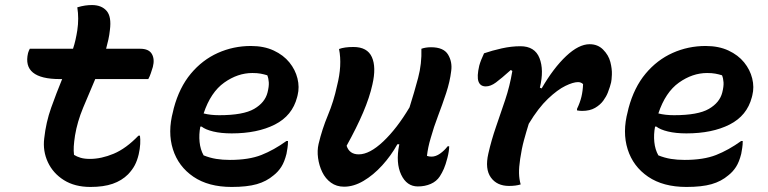

<svg xmlns="http://www.w3.org/2000/svg" viewBox="-20 -729 3040 760"><path d="M98 -536H269Q275 -554 279 -572Q283 -590 286 -609Q293 -656 286 -700Q303 -705 316.5 -707Q330 -709 344 -709Q382 -709 402 -686Q422 -663 415 -610Q413 -591 409 -572.5Q405 -554 400 -536H535Q569 -536 581 -515.5Q593 -495 585 -464Q581 -451 577 -439Q573 -427 567 -416H357Q332 -358 309 -302.5Q286 -247 277 -193Q273 -167 272 -149.5Q271 -132 273 -116Q284 -109 299 -104.5Q314 -100 336 -100Q381 -100 430 -120.5Q479 -141 528 -192H534Q536 -178 535 -159Q534 -140 529 -118Q523 -93 513.5 -75Q504 -57 487 -39Q462 -14 426 -1.5Q390 11 338 11Q276 11 233 -16Q190 -43 169.5 -87Q149 -131 155 -181Q162 -245 182.5 -302.5Q203 -360 226 -416H217Q67 -416 91 -519Q94 -529 98 -536Z M973 -547Q1025 -547 1063.5 -529Q1102 -511 1125.5 -482Q1149 -453 1157.5 -418.5Q1166 -384 1158 -352L1156 -344Q1137 -271 1068 -236Q999 -201 897 -201Q855 -201 824 -208.5Q793 -216 778 -228H773Q767 -197 770 -167Q773 -137 786 -114Q811 -104 836 -100Q861 -96 890 -96Q965 -96 1014.5 -115.5Q1064 -135 1114 -171H1120Q1120 -156 1118 -143.5Q1116 -131 1114 -120Q1106 -88 1093.5 -68.5Q1081 -49 1063 -35Q1035 -11 996.5 0Q958 11 897 11Q805 11 745.5 -29.5Q686 -70 664.5 -138Q643 -206 665 -288L668 -301Q690 -383 735.5 -437.5Q781 -492 842.5 -519.5Q904 -547 973 -547ZM979 -440Q921 -440 867.5 -402Q814 -364 786 -280Q813 -273 848 -273Q943 -273 986 -298Q1029 -323 1039 -363Q1045 -387 1044 -403Q1043 -419 1038 -431Q1025 -435 1011.5 -437.5Q998 -440 979 -440Z M1322 -535Q1343 -543 1379 -543Q1434 -543 1452 -503Q1470 -463 1454 -394Q1443 -344 1417.5 -284Q1392 -224 1352 -152Q1363 -118 1400 -118Q1443 -118 1497 -169Q1551 -220 1601 -304Q1620 -364 1635 -420.5Q1650 -477 1648 -536Q1665 -542 1686 -542Q1736 -542 1753.5 -513Q1771 -484 1766 -448Q1761 -406 1746 -360.5Q1731 -315 1714 -270.5Q1697 -226 1685 -183Q1679 -163 1675.5 -146Q1672 -129 1670 -112Q1678 -109 1688 -109Q1705 -109 1722 -121Q1739 -133 1752 -150H1758Q1758 -131 1751 -104Q1744 -77 1737 -61Q1730 -45 1721 -31Q1708 -11 1685 -1Q1662 9 1634 9Q1590 9 1568 -37.5Q1546 -84 1560 -155Q1560 -157 1561 -158H1553Q1528 -113 1493 -74.5Q1458 -36 1419 -13Q1380 10 1342 10Q1312 10 1290 -6Q1268 -22 1255.5 -48Q1243 -74 1239 -103.5Q1235 -133 1241 -159Q1255 -218 1278 -273Q1301 -328 1314 -389Q1335 -471 1322 -535Z M1896 -518Q1928 -529 1966 -537.5Q2004 -546 2040 -546Q2097 -546 2115.5 -499Q2134 -452 2117 -382L2124 -379Q2171 -460 2221 -507Q2271 -554 2314 -554Q2346 -554 2367 -533Q2389 -511 2396 -483.5Q2403 -456 2402 -433.5Q2401 -411 2399 -403L2394 -385Q2392 -378 2386 -362.5Q2380 -347 2368 -330.5Q2356 -314 2335.5 -302Q2315 -290 2284 -290Q2279 -290 2274.5 -290.5Q2270 -291 2264 -292V-298Q2276 -323 2281.5 -346Q2287 -369 2288 -396Q2280 -404 2268 -404Q2249 -404 2218 -389Q2187 -374 2149 -338Q2111 -302 2073 -239Q2063 -207 2054 -174Q2045 -141 2039 -100Q2034 -67 2034.5 -43.5Q2035 -20 2041 1Q2022 7 1995 7Q1947 7 1923 -26.5Q1899 -60 1913 -121Q1925 -174 1943 -226Q1961 -278 1979.5 -333Q1998 -388 2008 -448L2002 -452Q1964 -418 1943 -402.5Q1922 -387 1903 -387Q1881 -387 1874 -406.5Q1867 -426 1877 -469Q1880 -480 1884.5 -491.5Q1889 -503 1896 -518Z M2773 -547Q2825 -547 2863.5 -529Q2902 -511 2925.5 -482Q2949 -453 2957.5 -418.5Q2966 -384 2958 -352L2956 -344Q2937 -271 2868 -236Q2799 -201 2697 -201Q2655 -201 2624 -208.5Q2593 -216 2578 -228H2573Q2567 -197 2570 -167Q2573 -137 2586 -114Q2611 -104 2636 -100Q2661 -96 2690 -96Q2765 -96 2814.5 -115.5Q2864 -135 2914 -171H2920Q2920 -156 2918 -143.5Q2916 -131 2914 -120Q2906 -88 2893.5 -68.5Q2881 -49 2863 -35Q2835 -11 2796.5 0Q2758 11 2697 11Q2605 11 2545.5 -29.5Q2486 -70 2464.5 -138Q2443 -206 2465 -288L2468 -301Q2490 -383 2535.5 -437.5Q2581 -492 2642.5 -519.5Q2704 -547 2773 -547ZM2779 -440Q2721 -440 2667.5 -402Q2614 -364 2586 -280Q2613 -273 2648 -273Q2743 -273 2786 -298Q2829 -323 2839 -363Q2845 -387 2844 -403Q2843 -419 2838 -431Q2825 -435 2811.5 -437.5Q2798 -440 2779 -440Z"/></svg>

Font: Recursive Mn Csl St SmB
Style: Italic
Weight: 600
Italic angle: -15°
Monospace: yes
Version: Version 1.079;hotconv 1.0.112;makeotfexe 2.5.65598; ttfautoh